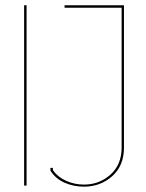

<svg xmlns="http://www.w3.org/2000/svg" viewBox="-20 -699 548 723"><path d="M223.1 -679.2H446.8V-143.1Q446.8 -74.7 402.3 -35.4Q357.9 3.9 295.9 3.9Q257.8 3.9 223.9 -10.7Q189.9 -25.4 169.9 -56.2V-66.9H179.2V-58.1Q197.3 -32.2 229.2 -18.1Q261.2 -3.9 295.9 -3.9Q354 -3.9 396 -41.5Q438 -79.1 438 -143.1V-669.9H223.1ZM80.1 0H70.8V-679.2H80.1Z"/></svg>

Font: Rawengulk
Style: Ultralight
Weight: 200
Version: Version 0.92